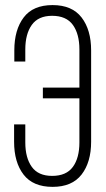

<svg xmlns="http://www.w3.org/2000/svg" viewBox="-20 -726 414 752"><path d="M35.2 -170.9V-238.8H79.1V-168Q79.1 -107.9 104.5 -72.5Q129.9 -37.1 184.1 -37.1Q239.7 -37.1 265.4 -72.3Q291 -107.4 291 -168V-340.8H147.9V-382.8H291V-532.2Q291 -592.8 265.4 -628.4Q239.7 -664.1 184.1 -664.1Q129.9 -664.1 104.5 -628.4Q79.1 -592.8 79.1 -532.2V-484.9H36.1V-528.8Q36.1 -609.4 72.8 -657.7Q109.4 -706.1 186 -706.1Q262.2 -706.1 299.6 -657.5Q336.9 -608.9 336.9 -528.8V-170.9Q336.9 -90.8 299.6 -42.5Q262.2 5.9 186 5.9Q109.4 5.9 72.3 -42.2Q35.2 -90.3 35.2 -170.9Z"/></svg>

Font: Bebas Neue Book
Style: Regular
Weight: 400
Designer: Ryoichi Tsunekawa
Foundry: Ryoichi Tsunekawa
Version: Version 001.003